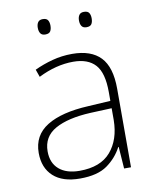

<svg xmlns="http://www.w3.org/2000/svg" viewBox="-82 -827 685 849"><g transform="rotate(-10 260.5 -402.5)"><path d="M269 -590Q354 -590 396.5 -545.5Q439 -501 439 -404V-51H408L401 -149H399Q375 -103 331.5 -72Q288 -41 209 -41Q131 -41 89.5 -79Q48 -117 48 -184Q48 -263 113.5 -303.5Q179 -344 300 -350L400 -356V-396Q400 -482 367 -518.5Q334 -555 268 -555Q191 -555 111 -515L99 -549Q137 -567 180 -578.5Q223 -590 269 -590ZM304 -319Q202 -314 145 -282Q88 -250 88 -184Q88 -132 121 -103.5Q154 -75 213 -75Q307 -75 353 -128.5Q399 -182 400 -270V-323ZM140 -730Q140 -745 146.5 -754.5Q153 -764 168 -764Q185 -764 191 -754.5Q197 -745 197 -730Q197 -714 191 -704.5Q185 -695 168 -695Q153 -695 146.5 -704.5Q140 -714 140 -730ZM325 -730Q325 -745 331.5 -754.5Q338 -764 353 -764Q370 -764 376 -754.5Q382 -745 382 -730Q382 -714 376 -704.5Q370 -695 353 -695Q338 -695 331.5 -704.5Q325 -714 325 -730Z"/></g></svg>

Font: Noto Sans Tamil UI ExtraLight
Style: Regular
Weight: 200
Designer: Jelle Bosma - Monotype Design Team
Foundry: Monotype Imaging Inc.
Version: Version 2.004; ttfautohint (v1.8.4.7-5d5b)